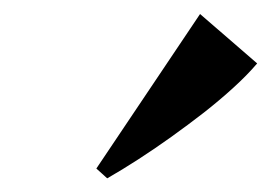

<svg xmlns="http://www.w3.org/2000/svg" viewBox="-20 -821 394 274"><path d="M117.5 -580.5 265.5 -801 347 -730.5Q332.5 -713.5 313 -695.8Q293.5 -678 270.8 -660.2Q248 -642.5 224.2 -625.5Q200.5 -608.5 177.2 -593.5Q154 -578.5 133 -566.5Z"/></svg>

Font: Merriweather 144pt SemiBold
Style: Italic
Weight: 600
Italic angle: -7.8°
Version: Version 2.101